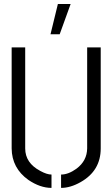

<svg xmlns="http://www.w3.org/2000/svg" viewBox="-20 -916 551 941"><path d="M227.5 -748 263.7 -896.5H326.2L272.5 -748ZM37.1 -188.5V-683.6H103.5V-188.5Q103.5 -117.2 177.7 -78.1Q210 -60.5 232.4 -60.5V4.9Q176.8 4.9 119.1 -34.2Q38.1 -91.8 37.1 -188.5ZM279.3 4.9V-60.5Q315.4 -60.5 355.5 -89.8Q406.2 -127.9 407.2 -188.5V-683.6H473.6V-188.5Q473.6 -79.1 375 -23.4Q325.2 4.9 279.3 4.9Z"/></svg>

Font: Post No Bills Jaffna Medium
Style: Regular
Weight: 500
Designer: Kosala Senevirathne, Siva Puranthara, Lasantha Premarathna, Tharique Azeez
Foundry: Mooniak
Version: Version 1.220 ; ttfautohint (v1.6)